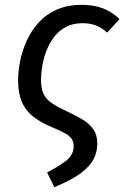

<svg xmlns="http://www.w3.org/2000/svg" viewBox="-20 -559 515 795"><path d="M320 -539Q367 -539 405 -525Q443 -511 475 -480L424 -424Q400 -445 376 -454Q352 -463 321 -463Q283 -463 254 -448Q225 -433 205.5 -408Q186 -383 173.5 -352Q161 -321 155.5 -288.5Q150 -256 150 -227Q150 -191 161 -169Q172 -147 196 -131Q220 -115 259 -97Q294 -81 322 -64Q350 -47 366.5 -23.5Q383 0 383 36Q383 68 368.5 98Q354 128 316 157Q278 186 205 216L175 155Q220 132 252.5 107.5Q285 83 285 46Q285 29 277 16.5Q269 4 249.5 -7Q230 -18 196 -32Q148 -52 117 -76.5Q86 -101 70.5 -137Q55 -173 55 -227Q55 -264 63.5 -306.5Q72 -349 90.5 -390Q109 -431 139.5 -465Q170 -499 214.5 -519Q259 -539 320 -539Z"/></svg>

Font: Fira Sans Variable
Style: Italic
Weight: 397
Italic angle: -8°
Designer: Carrois Corporate & Edenspiekermann AG
Foundry: Carrois Corporate GbR & Edenspiekermann AG
Version: Version 4.202